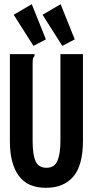

<svg xmlns="http://www.w3.org/2000/svg" viewBox="-20 -880 440 912"><path d="M200 12Q112 13 69.5 -44.5Q27 -102 27 -209V-623H144V-614Q138 -608 136.5 -601Q135 -594 135 -577V-208Q135 -146 149 -114.5Q163 -83 201 -83Q239 -83 253 -116.5Q267 -150 267 -211V-623H374V-212Q374 -94 328 -41Q282 12 200 12ZM139 -662 45 -810 131 -860 198 -693ZM276 -662 182 -810 268 -860 335 -693Z"/></svg>

Font: Inconsolata Condensed ExtraBold
Style: Regular
Weight: 800
Width: 3
Monospace: yes
Designer: Raph Levien, Cyreal, Brenton Simpson
Foundry: Raph Levien, Cyreal, Google
Version: Version 3.001; ttfautohint (v1.8.2.53-6de2)